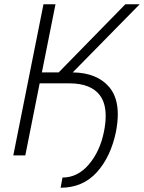

<svg xmlns="http://www.w3.org/2000/svg" viewBox="-20 -731 677 903"><path d="M265 152 274 104Q345.5 104 398 42.2Q450.5 -19.5 469 -112Q477 -152 477 -185Q477 -247 449.5 -283Q407.5 -338.5 308 -339H166.5L99 0H42.5L184.5 -711H241L177 -390.5H256L569.5 -711H637L322 -390.5Q437.5 -389 495 -320Q534 -272.5 534 -194Q534 -156.5 525.5 -112Q501 7 435 79.5Q369 152 265 152Z"/></svg>

Font: Roberto Sans Light
Style: Italic
Weight: 300
Italic angle: -11°
Designer: Google
Version: Version 1.00;June 11, 2020;FontCreator 12.0.0.2522 64-bit; t